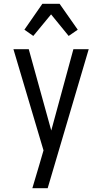

<svg xmlns="http://www.w3.org/2000/svg" viewBox="-20 -780 540 1015"><path d="M151 215Q160 185 169 154.5Q178 124 187 94L210 15L51 -520H132L251 -90L368 -520H449L232 215ZM156 -590 109 -623 204 -760H295L391 -623L343 -590L250 -704Z"/></svg>

Font: Huly
Style: Regular
Weight: 400
Designer: Belleve Invis
Foundry: Belleve Invis
Version: Version 33.2.5; ttfautohint (v1.8.4)